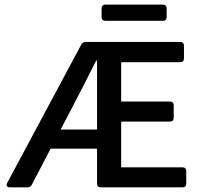

<svg xmlns="http://www.w3.org/2000/svg" viewBox="-20 -804 869 824"><path d="M679.7 -784.2H431.6C421.9 -784.2 416 -778.3 416 -768.6V-730.5C416 -720.7 421.9 -714.8 431.6 -714.8H679.7C689.5 -714.8 695.3 -720.7 695.3 -730.5V-768.6C695.3 -778.3 689.5 -784.2 679.7 -784.2ZM500 -85.9V-282.2H710C719.7 -282.2 725.6 -288.1 725.6 -297.9V-352.5C725.6 -362.3 719.7 -368.2 710 -368.2H500V-537.1H753.9C763.7 -537.1 769.5 -543 769.5 -552.7V-608.4C769.5 -618.2 763.7 -624 753.9 -624H347.7C338.9 -624 333 -620.1 329.1 -613.3L10.7 -18.6C4.9 -7.8 10.7 0 22.5 0H97.7C106.4 0 112.3 -2.9 116.2 -10.7L197.3 -166H396.5V-15.6C396.5 -5.9 402.3 0 412.1 0H763.7C773.4 0 779.3 -5.9 779.3 -15.6V-70.3C779.3 -80.1 773.4 -85.9 763.7 -85.9ZM240.2 -248 293.9 -350.6C327.1 -413.1 359.4 -478.5 392.6 -543.9H396.5V-248Z"/></svg>

Font: Ed Sans Neue Medium
Style: Regular
Weight: 500
Designer: Stephen Hutchings
Version: Version 1.004;PS 001.004;hotconv 1.0.88;makeotf.lib2.5.64775